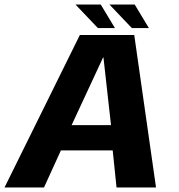

<svg xmlns="http://www.w3.org/2000/svg" viewBox="-44 -831 794 851"><path d="M-24 0H151L226 -164.5H455.5L472.5 0H647.5L551 -676H310ZM273.5 -276.5 413 -576.5H414.5L448 -276.5ZM540.5 -706.5H616L553 -811H441ZM390 -706.5H465.5L402.5 -811H290.5Z"/></svg>

Font: Anybody
Style: Bold Italic
Weight: 700
Italic angle: -10°
Designer: Tyler Finck
Foundry: Etcetera Type Company
Version: Version 1.113;gftools[0.9.25]